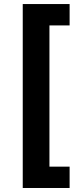

<svg xmlns="http://www.w3.org/2000/svg" viewBox="-20 -792 415 948"><path d="M92.3 136.2V-772H323.7V-666.5H224.1V30.8H323.7V136.2Z"/></svg>

Font: Inter
Style: 650
Weight: 650
Designer: Rasmus Andersson
Foundry: rsms
Version: Version 4.001;git-66647c0bb